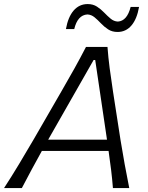

<svg xmlns="http://www.w3.org/2000/svg" viewBox="-48 -950 750 970"><path d="M-27.5 0Q10 -57.5 48.5 -121.5Q87 -185.5 120.5 -243L262 -488Q298.5 -551 328 -604Q357.5 -657 386.5 -713H495Q499 -659.5 506 -605.8Q513 -552 523 -487L561 -242Q570.5 -183 582 -119.8Q593.5 -56.5 605 0H522.5Q519 -45 513.2 -92.8Q507.5 -140.5 500.5 -187.5H163.5Q137.5 -141 112 -93.5Q86.5 -46 62.5 0ZM206 -263Q201 -253.5 195.5 -244.5H492.5Q491.5 -252.5 490 -261.5L433 -647H425ZM546 -788.5Q518.5 -788.5 498.5 -801.5Q478.5 -814.5 462.2 -831.8Q446 -849 429.8 -862.5Q413.5 -876 393.5 -877Q344 -874 327 -803H285Q296 -864.5 324.2 -897Q352.5 -929.5 395 -929.5Q422 -929.5 442 -916.5Q462 -903.5 478.5 -886.2Q495 -869 511.2 -855.5Q527.5 -842 547.5 -841Q594 -844 612 -915H654.5Q644 -854 616 -821.2Q588 -788.5 546 -788.5Z"/></svg>

Font: Commissioner Flair Light
Style: Italic
Weight: 300
Italic angle: -12°
Designer: Kostas Bartsokas
Foundry: Kostas Bartsokas
Version: Version 1.000; ttfautohint (v1.8.3)